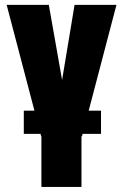

<svg xmlns="http://www.w3.org/2000/svg" viewBox="-20 -548 497 772"><path d="M307.6 -34.2V203.6H146.5V-34.2ZM213.9 -131.8 279.8 -528.3H448.2L309.6 0H201.7ZM176.3 -528.3 247.1 -127.9 252.9 0H145.5L6.8 -528.3ZM386.2 -103V-9.8H75.7V-103Z"/></svg>

Font: Roboto Condensed Black
Style: Regular
Weight: 900
Designer: Christian Robertson
Foundry: Google
Version: Version 3.008; 2023